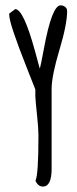

<svg xmlns="http://www.w3.org/2000/svg" viewBox="-20 -685 290 719"><path d="M173.3 -53.2Q173.3 13.7 140.6 13.7Q122.6 13.7 112.8 -8.3Q124 -30.3 124 -177.7Q124 -204.6 118.7 -253.9Q113.3 -303.2 112.3 -324.2V-350.1Q110.4 -354.5 81.1 -429.2Q14.6 -596.7 14.6 -628.9V-634.3L37.1 -650.9Q67.9 -650.4 110.4 -496.1Q128.9 -428.7 128.9 -428.2Q132.8 -439.5 144.5 -502.9Q174.3 -665 207 -665Q216.3 -665 223.9 -659.2Q231.4 -653.3 231.4 -644Q231.4 -594.2 202.9 -499.3Q174.3 -404.3 173.3 -354.5Z"/></svg>

Font: Amatic
Style: Bold
Weight: 700
Width: 3
Version: Version 2.000; ttfautohint (v0.92-dirty) -l 8 -r 50 -G 50 -x